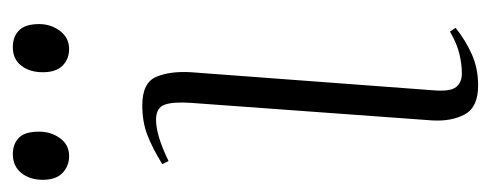

<svg xmlns="http://www.w3.org/2000/svg" viewBox="-260 -512 784 307"><g transform="rotate(-90 132.5 -358.0)"><path d="M122 -445Q124 -474 119 -487.5Q114 -501 95 -501Q70 -501 29 -481L24 -491Q50 -507 71 -515Q92 -523 118 -523Q154 -523 163.5 -501Q173 -479 171 -445L142 -56Q140 -30 147.5 -21Q155 -12 169 -12Q184 -12 200.5 -16Q217 -20 236 -31L242 -22Q222 -6 199.5 4Q177 14 150 14Q115 14 103.5 -7.5Q92 -29 94 -60ZM-1 -682Q-1 -703 10 -716.5Q21 -730 40 -730Q56 -730 66 -720.5Q76 -711 76 -688Q76 -669 65.5 -654.5Q55 -640 37 -640Q21 -640 10 -650.5Q-1 -661 -1 -682ZM171 -682Q171 -703 181.5 -716.5Q192 -730 211 -730Q228 -730 238 -720Q248 -710 248 -688Q248 -669 237 -654.5Q226 -640 208 -640Q192 -640 181.5 -650.5Q171 -661 171 -682Z"/></g></svg>

Font: Literata 72pt ExtraLight
Style: Italic
Weight: 200
Italic angle: -2°
Designer: Latin by Veronika Burian and Jose Scaglione. Greek by Irene Vlachou. Cyrillic by Vera Evstafieva
Foundry: TypeTogether
Version: Version 3.002